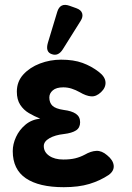

<svg xmlns="http://www.w3.org/2000/svg" viewBox="-20 -767 549 798"><path d="M245 11Q142 11 87.5 -26Q33 -63 33 -139Q33 -168 46.5 -197.5Q60 -227 85.5 -248.5Q111 -270 147 -274Q122 -284 100 -297Q78 -310 64 -331.5Q50 -353 50 -386Q50 -428 77 -457.5Q104 -487 146 -503Q188 -519 234 -519Q286 -519 323 -505.5Q360 -492 391 -468Q417 -448 418.5 -425.5Q420 -403 400 -384Q380 -365 359 -366.5Q338 -368 311 -384Q295 -393 278 -398.5Q261 -404 243 -404Q214 -404 199.5 -391.5Q185 -379 185 -362Q185 -340 198 -327.5Q211 -315 245 -310Q278 -306 295.5 -294Q313 -282 313 -259Q313 -236 296 -225Q279 -214 246 -210Q209 -206 185.5 -192.5Q162 -179 162 -160Q162 -135 184.5 -119.5Q207 -104 243 -104Q272 -104 292.5 -109Q313 -114 332 -124Q358 -139 380.5 -140Q403 -141 425 -122Q450 -102 452.5 -79.5Q455 -57 432 -40Q396 -16 351.5 -2.5Q307 11 245 11ZM241 -562Q222 -532 195 -542Q168 -551 179 -589L218 -718Q230 -757 269 -743L297 -733Q317 -726 321.5 -711.5Q326 -697 315 -680Z"/></svg>

Font: Zen Maru Gothic Black
Style: Regular
Weight: 900
Designer: Yoshimichi Ohira
Foundry: Positype
Version: Version 1.001